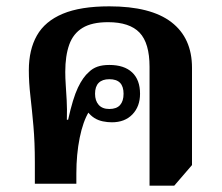

<svg xmlns="http://www.w3.org/2000/svg" viewBox="-20 -580 701 606"><path d="M452 6V-369Q452 -444 420.5 -477Q389 -510 321 -510Q270 -510 240.5 -492Q211 -474 198.5 -439Q186 -404 186 -353Q186 -334 187.5 -312Q189 -290 190.5 -263Q192 -236 191 -202H195Q210 -270 226 -303.5Q242 -337 261 -353Q272 -364 287.5 -369.5Q303 -375 325 -375Q372 -375 397 -351.5Q422 -328 422 -284Q422 -244 398 -219Q374 -194 333 -194Q319 -194 304.5 -197Q290 -200 278 -207.5Q266 -215 256 -228H261Q242 -197 231.5 -145Q221 -93 221 -32V0H90V-68Q90 -131 85.5 -182Q81 -233 76 -276.5Q71 -320 71 -358Q71 -423 96.5 -468Q122 -513 178 -536.5Q234 -560 325 -560Q456 -560 521 -510Q586 -460 586 -366V-59L530 6ZM325 -236Q348 -236 359 -248.5Q370 -261 370 -284Q370 -307 359 -318.5Q348 -330 325 -330Q303 -330 291.5 -318.5Q280 -307 280 -284Q280 -262 291.5 -249Q303 -236 325 -236Z"/></svg>

Font: Noto Serif Thai
Style: Regular
Weight: 400
Designer: Monotype Design Team
Foundry: Monotype Imaging Inc.
Version: Version 2.001